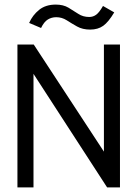

<svg xmlns="http://www.w3.org/2000/svg" viewBox="-20 -817 603 837"><path d="M56 0V-623H127L433 -156V-623H503V0H447L126 -495V0ZM429 -791 478 -763Q453 -721 430 -704.5Q407 -688 373 -688Q340 -688 316 -701.5Q292 -715 271 -728.5Q250 -742 225 -742Q205 -742 188.5 -732Q172 -722 159 -695L107 -717Q122 -751 150.5 -774Q179 -797 223 -797Q256 -797 278.5 -783.5Q301 -770 321.5 -756.5Q342 -743 369 -743Q386 -743 399.5 -753Q413 -763 429 -791Z"/></svg>

Font: Inconsolata SemiExpanded
Style: Regular
Weight: 400
Width: 6
Monospace: yes
Designer: Raph Levien, Cyreal, Brenton Simpson
Foundry: Raph Levien, Cyreal, Google
Version: Version 3.100; ttfautohint (v1.8.4.7-5d5b)